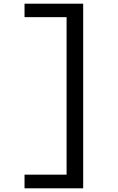

<svg xmlns="http://www.w3.org/2000/svg" viewBox="-20 -821 640 1041"><path d="M431 200H113V126H341V-728H113V-801H431Z"/></svg>

Font: Moralerspace Krypton JPDOC
Style: Regular
Weight: 400
Version: v0.0.6; ttfautohint (v1.8.4.7-5d5b-dirty) -l 6 -r 45 -G 200 